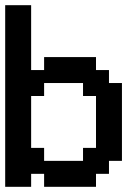

<svg xmlns="http://www.w3.org/2000/svg" viewBox="-20 -720 540 740"><path d="M150 -150H100V-350H150V-400H300V-350H350V-150H300V-100H150ZM150 0H350V-50H400V-100H450V-400H400V-450H350V-500H150V-450H100V-700H0V0H100V-50H150Z"/></svg>

Font: Analogue OS
Style: Regular
Weight: 400
Designer: AbFarid
Version: Version 1.000